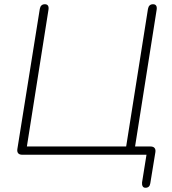

<svg xmlns="http://www.w3.org/2000/svg" viewBox="-20 -731 813 907"><path d="M667 156Q658 156 654 149Q650 142 651 131L672 0H85Q72 0 66 -7Q60 -14 62 -27L168 -689Q170 -700 176 -705.5Q182 -711 192 -711Q202 -711 206.5 -704.5Q211 -698 209 -685L107 -39H576L679 -689Q681 -700 687 -705.5Q693 -711 703 -711Q713 -711 717.5 -704.5Q722 -698 720 -685L616 -26L607 -39H691Q704 -39 710 -32Q716 -25 714 -12L690 135Q687 156 667 156Z"/></svg>

Font: Nunito ExtraLight
Style: Italic
Weight: 200
Italic angle: -9°
Designer: Vernon Adams
Foundry: Vernon Adams
Version: Version 3.602